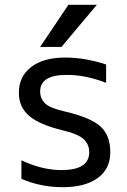

<svg xmlns="http://www.w3.org/2000/svg" viewBox="-20 -778 537 810"><path d="M388.7 -757.8 239.3 -580.1H149.4L268.6 -757.8ZM239.3 -60.5Q356.4 -60.5 356.4 -135.7Q356.4 -168.9 333 -190.9Q309.6 -212.9 243.2 -228.5Q146.5 -252 103 -289.1Q59.6 -326.2 59.6 -386.7Q59.6 -455.1 111.3 -495.1Q163.1 -535.2 254.9 -535.2Q338.9 -535.2 427.7 -505.9V-428.7Q337.9 -462.9 260.7 -461.9Q149.4 -461.9 149.4 -392.6Q149.4 -361.3 170.9 -341.3Q192.4 -321.3 253.9 -307.6Q362.3 -282.2 403.8 -244.6Q445.3 -207 445.3 -135.7Q445.3 -65.4 392.1 -26.9Q338.9 11.7 245.1 11.7Q152.3 11.7 70.3 -23.4V-101.6Q158.2 -60.5 239.3 -60.5Z"/></svg>

Font: Gen Shin Gothic Regular
Style: Regular
Weight: 400
Designer: [Source Han Sans]
Ryoko NISHIZUKA  (kana & ideographs); Paul D. Hunt (Latin, Greek & Cyrillic); Wenlong ZHANG  (bopomofo
Version: Version 1.002.20150607